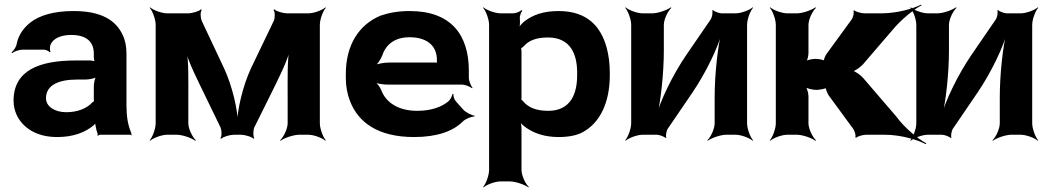

<svg xmlns="http://www.w3.org/2000/svg" viewBox="-20 -586 4562 835"><path d="M530 -128V-352C530 -383 525 -410 514 -433C483 -501 416 -538 300 -538C214 -538 151 -519 112 -488C85 -467 61 -436 53 -397C51 -382 39 -365 30 -358L33 -355C41 -362 63 -370 78 -370H171C179 -370 192 -364 196 -359L200 -361C196 -366 197 -383 199 -390C210 -419 245 -434 290 -434C356 -434 388 -404 388 -353V-338C388 -331 390 -318 394 -314L396 -317C392 -321 378 -323 369 -323H309C149 -323 39 -279 39 -148C39 -125 44 -104 53 -85C80 -30 138 10 229 10C300 10 351 -11 386 -40C390 -44 397 -50 398 -54L394 -55C393 -51 395 -43 396 -37C398 -26 400 -16 404 -7C405 -5 405 1 404 3L406 5C407 3 411 0 414 0H546C548 0 551 2 552 3L554 1C553 0 550 -2 550 -4C550 -5 552 -7 552 -7L550 -10C536 -43 530 -80 530 -128ZM180 -159C180 -218 239 -240 315 -240H351C369 -240 397 -246 404 -253L400 -256C393 -249 388 -225 388 -211V-162C388 -159 388 -145 390 -143L392 -146C390 -148 381 -141 379 -138C357 -115 318 -98 268 -98C219 -98 180 -122 180 -159Z M954 -290 857 -496C852 -508 850 -535 858 -543L853 -545C847 -537 815 -528 798 -528H707C683 -528 646 -542 633 -554L631 -552C643 -539 657 -502 657 -478V-50C657 -26 643 11 631 24L633 26C646 14 683 0 707 0H749C773 0 813 14 829 26L832 24C817 11 799 -26 799 -50V-160C799 -229 801 -320 791 -371L787 -370C797 -319 841 -235 872 -170L939 -32C944 -20 946 7 938 15L943 17C949 9 981 0 997 0H1028C1044 0 1076 9 1082 17L1086 15C1080 7 1081 -20 1086 -32L1156 -173C1189 -240 1233 -325 1243 -378L1239 -379C1229 -326 1231 -233 1231 -162V-50C1231 -26 1213 11 1198 24L1200 26C1216 14 1257 0 1281 0H1321C1345 0 1382 14 1395 26L1397 24C1385 11 1371 -26 1371 -50V-478C1371 -502 1385 -539 1397 -552L1395 -554C1382 -542 1345 -528 1321 -528H1228C1212 -528 1180 -537 1174 -545L1169 -543C1177 -535 1176 -508 1171 -496L1072 -290C1036 -213 1011 -106 1011 -44H1015C1015 -106 990 -213 954 -290Z M1762 -538C1714 -538 1673 -531 1635 -518C1541 -479 1484 -390 1484 -265V-246C1484 -211 1490 -178 1502 -147C1537 -55 1622 10 1781 10C1882 10 1951 -16 1992 -57C2004 -69 2031 -80 2043 -79L2044 -83C2031 -84 2004 -98 1993 -111L1962 -146C1955 -154 1951 -169 1952 -177L1948 -178C1947 -170 1939 -153 1931 -146C1900 -120 1854 -104 1794 -104C1713 -104 1659 -140 1639 -192C1634 -206 1619 -226 1608 -233L1605 -229C1616 -223 1646 -218 1666 -218H1989C2003 -218 2025 -209 2033 -202L2035 -204C2028 -212 2019 -234 2019 -248V-278C2019 -434 1942 -538 1762 -538ZM1880 -326V-320C1880 -317 1880 -311 1882 -310L1884 -312C1883 -314 1876 -314 1872 -314H1672C1651 -314 1617 -308 1605 -301L1609 -297C1621 -305 1636 -328 1642 -344C1657 -389 1693 -424 1761 -424C1837 -424 1880 -387 1880 -326Z M2241 -500V-503C2239 -514 2245 -533 2252 -539L2248 -542C2242 -536 2224 -528 2212 -528H2157C2133 -528 2096 -542 2083 -554L2081 -552C2093 -539 2107 -502 2107 -478V153C2107 177 2093 214 2081 227L2083 229C2096 217 2133 203 2157 203H2198C2222 203 2262 217 2278 229L2280 227C2265 214 2248 177 2248 153V-24C2248 -37 2246 -54 2241 -62L2238 -60C2242 -52 2257 -38 2269 -30C2304 -6 2349 10 2410 10C2451 10 2489 3 2514 -11C2590 -52 2632 -141 2632 -259V-270C2632 -310 2627 -347 2618 -380C2593 -469 2536 -538 2409 -538C2343 -538 2298 -521 2263 -495C2251 -486 2237 -470 2234 -461L2237 -460C2241 -469 2242 -487 2241 -500ZM2364 -104C2310 -104 2275 -120 2254 -147C2253 -149 2245 -155 2244 -154L2247 -151C2248 -152 2248 -165 2248 -168V-360C2248 -363 2247 -377 2246 -378L2244 -375C2245 -374 2255 -382 2257 -384C2278 -409 2311 -423 2363 -423C2462 -423 2490 -349 2490 -270V-259C2490 -180 2463 -104 2364 -104Z M3071 -502 2964 -346C2906 -261 2850 -146 2832 -75L2836 -74C2854 -145 2867 -269 2867 -366V-478C2867 -502 2885 -539 2900 -552L2897 -554C2881 -542 2841 -528 2817 -528H2775C2751 -528 2714 -542 2701 -554L2699 -552C2711 -539 2725 -502 2725 -478V-50C2725 -26 2711 11 2699 24L2701 26C2714 14 2751 0 2775 0H2837C2847 0 2869 8 2874 14L2878 12C2874 6 2878 -17 2884 -26L2991 -183C3049 -268 3105 -383 3122 -453L3119 -454C3101 -384 3088 -260 3088 -163V-50C3088 -26 3071 11 3056 24L3058 26C3074 14 3114 0 3138 0H3179C3203 0 3240 14 3253 26L3255 24C3243 11 3229 -26 3229 -50V-478C3229 -502 3243 -539 3255 -552L3253 -554C3240 -542 3203 -528 3179 -528H3118C3108 -528 3086 -536 3081 -542L3077 -540C3081 -533 3077 -511 3071 -502Z M3584 -171 3691 -25C3697 -16 3704 5 3699 11L3704 13C3708 7 3734 0 3746 0H3828C3895 0 3969 21 4006 41L4008 37C3972 18 3912 -32 3879 -78L3732 -249C3723 -259 3696 -279 3685 -279V-275C3696 -275 3723 -295 3732 -305L3861 -455C3896 -498 3953 -545 3988 -563L3986 -566C3951 -548 3880 -528 3814 -528H3739C3727 -528 3700 -535 3696 -541L3691 -539C3696 -533 3690 -511 3685 -503L3575 -352C3569 -344 3560 -324 3564 -318L3569 -320C3565 -326 3538 -330 3528 -330C3513 -330 3488 -325 3482 -319L3485 -316C3491 -322 3496 -343 3496 -355V-478C3496 -502 3514 -539 3529 -552L3526 -554C3510 -542 3470 -528 3446 -528H3404C3380 -528 3343 -542 3330 -554L3328 -552C3340 -539 3354 -502 3354 -478V-50C3354 -26 3340 11 3328 24L3330 26C3343 14 3380 0 3404 0H3446C3470 0 3510 14 3526 26L3529 24C3514 11 3496 -26 3496 -50V-167C3496 -180 3490 -203 3483 -210L3481 -208C3488 -201 3515 -195 3531 -195C3542 -195 3573 -200 3578 -206L3572 -208C3568 -202 3579 -179 3584 -171Z M4311 -502 4204 -346C4146 -261 4090 -146 4072 -75L4076 -74C4094 -145 4107 -269 4107 -366V-478C4107 -502 4125 -539 4140 -552L4137 -554C4121 -542 4081 -528 4057 -528H4015C3991 -528 3954 -542 3941 -554L3939 -552C3951 -539 3965 -502 3965 -478V-50C3965 -26 3951 11 3939 24L3941 26C3954 14 3991 0 4015 0H4077C4087 0 4109 8 4114 14L4118 12C4114 6 4118 -17 4124 -26L4231 -183C4289 -268 4345 -383 4362 -453L4359 -454C4341 -384 4328 -260 4328 -163V-50C4328 -26 4311 11 4296 24L4298 26C4314 14 4354 0 4378 0H4419C4443 0 4480 14 4493 26L4495 24C4483 11 4469 -26 4469 -50V-478C4469 -502 4483 -539 4495 -552L4493 -554C4480 -542 4443 -528 4419 -528H4358C4348 -528 4326 -536 4321 -542L4317 -540C4321 -533 4317 -511 4311 -502Z"/></svg>

Font: Asimov
Style: EdgeWide
Weight: 500
Designer: Google
Version: Version 2.000980: 2014